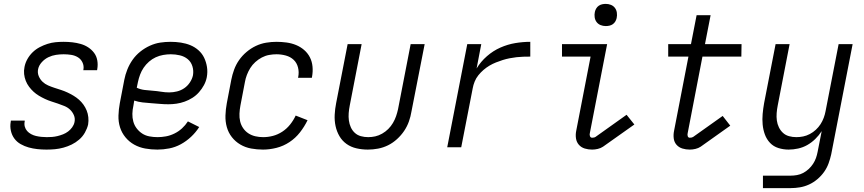

<svg xmlns="http://www.w3.org/2000/svg" viewBox="-20 -757 4440 987"><path d="M219 12Q195 12 172 9.5Q149 7 127.5 1Q106 -5 86.5 -16Q67 -27 54 -44.5Q41 -62 36 -84.5Q31 -107 35 -130L36 -137H107V-133Q104 -119 107.5 -106Q111 -93 119.5 -83.5Q128 -74 140 -67.5Q152 -61 165 -58Q178 -55 192 -53.5Q206 -52 220 -52Q234 -52 247.5 -53Q261 -54 275.5 -57.5Q290 -61 304 -66.5Q318 -72 330 -81Q342 -90 351 -102.5Q360 -115 363 -129Q367 -148 360 -164.5Q353 -181 340.5 -193Q328 -205 311 -212Q294 -219 277.5 -224.5Q261 -230 244 -235.5Q227 -241 211 -248.5Q195 -256 180 -265Q165 -274 152.5 -285.5Q140 -297 129.5 -311Q119 -325 112.5 -341.5Q106 -358 104 -376Q102 -394 106 -413Q110 -434 121 -453.5Q132 -473 148 -488.5Q164 -504 184 -514.5Q204 -525 224.5 -531.5Q245 -538 265.5 -540Q286 -542 307 -542Q330 -542 352 -539.5Q374 -537 395 -531Q416 -525 433.5 -513.5Q451 -502 463.5 -485.5Q476 -469 480 -447Q484 -425 480 -402L479 -396H408L409 -400Q412 -419 404 -436Q396 -453 380.5 -462.5Q365 -472 346 -475Q327 -478 307 -478Q288 -478 268 -475Q248 -472 229 -463Q210 -454 195 -437.5Q180 -421 176 -402Q172 -383 179 -366Q186 -349 198.5 -337Q211 -325 227 -318Q243 -311 260 -305.5Q277 -300 294 -294.5Q311 -289 327 -281.5Q343 -274 358 -265Q373 -256 386 -244.5Q399 -233 409 -219Q419 -205 425.5 -189Q432 -173 434 -154.5Q436 -136 433 -117Q428 -96 416.5 -75.5Q405 -55 387 -39.5Q369 -24 348.5 -14Q328 -4 306 2Q284 8 262.5 10Q241 12 219 12Z M789 12Q757 12 726.5 6.5Q696 1 670 -13.5Q644 -28 625 -51Q606 -74 597 -102.5Q588 -131 589 -163Q590 -195 596 -227L619 -347Q624 -373 634.5 -399.5Q645 -426 661.5 -449.5Q678 -473 701 -491.5Q724 -510 750.5 -522Q777 -534 803.5 -538Q830 -542 857 -542Q884 -542 910 -538Q936 -534 959 -524.5Q982 -515 1000.5 -498.5Q1019 -482 1029.5 -460Q1040 -438 1044 -412.5Q1048 -387 1043 -360Q1039 -339 1028.5 -319.5Q1018 -300 1003 -283Q988 -266 969 -254Q950 -242 929 -234.5Q908 -227 887 -224Q866 -221 846 -221Q823 -221 801.5 -223Q780 -225 757.5 -226.5Q735 -228 713 -230.5Q691 -233 670 -240L666 -215Q661 -193 660.5 -172Q660 -151 665.5 -131.5Q671 -112 683 -96.5Q695 -81 711 -70.5Q727 -60 747.5 -56Q768 -52 790 -52Q811 -52 833 -56Q855 -60 876.5 -70.5Q898 -81 915.5 -97Q933 -113 946 -133L1004 -104Q987 -77 962.5 -54Q938 -31 909.5 -15.5Q881 0 850 6Q819 12 789 12ZM850 -282Q870 -282 890 -287Q910 -292 927 -303.5Q944 -315 956 -333Q968 -351 972 -370Q976 -394 969 -416.5Q962 -439 945 -453Q928 -467 905 -472.5Q882 -478 858 -478Q839 -478 819 -474.5Q799 -471 780.5 -462.5Q762 -454 746 -440Q730 -426 718.5 -409Q707 -392 700 -373Q693 -354 689 -335L683 -306Q702 -297 723.5 -294.5Q745 -292 766 -290.5Q787 -289 808 -285.5Q829 -282 850 -282Z M1332 12Q1301 12 1271 6.5Q1241 1 1215.5 -14Q1190 -29 1172 -52Q1154 -75 1146 -103.5Q1138 -132 1139 -163.5Q1140 -195 1146 -227L1169 -347Q1174 -373 1183.5 -399Q1193 -425 1209 -448Q1225 -471 1247.5 -490Q1270 -509 1295.5 -521Q1321 -533 1348 -537.5Q1375 -542 1401 -542Q1427 -542 1453 -538.5Q1479 -535 1502 -525.5Q1525 -516 1543.5 -500Q1562 -484 1573 -462.5Q1584 -441 1586.5 -415Q1589 -389 1584 -362L1583 -357H1512L1513 -361Q1518 -386 1512 -410Q1506 -434 1489.5 -449.5Q1473 -465 1449.5 -471.5Q1426 -478 1401 -478Q1383 -478 1363.5 -474.5Q1344 -471 1326 -461.5Q1308 -452 1292.5 -438Q1277 -424 1266.5 -407Q1256 -390 1249 -371.5Q1242 -353 1239 -335L1216 -215Q1212 -194 1211 -173Q1210 -152 1214.5 -133Q1219 -114 1230 -98Q1241 -82 1257 -71.5Q1273 -61 1292.5 -56.5Q1312 -52 1333 -52Q1358 -52 1383 -58.5Q1408 -65 1431 -80Q1454 -95 1471.5 -117Q1489 -139 1500 -163L1561 -139Q1545 -106 1522 -76.5Q1499 -47 1468 -26.5Q1437 -6 1401.5 3Q1366 12 1332 12Z M1871 12Q1841 12 1812.5 5.5Q1784 -1 1761.5 -17Q1739 -33 1725 -57Q1711 -81 1705 -109Q1699 -137 1700.5 -167Q1702 -197 1708 -227L1767 -530H1839L1778 -215Q1774 -195 1772.5 -175.5Q1771 -156 1773.5 -137.5Q1776 -119 1783.5 -102.5Q1791 -86 1804 -74Q1817 -62 1835 -57Q1853 -52 1873 -52Q1891 -52 1909 -56Q1927 -60 1944.5 -70Q1962 -80 1976 -94Q1990 -108 2000 -125Q2010 -142 2016 -159.5Q2022 -177 2026 -195L2091 -530H2163L2095 -183Q2091 -158 2082 -132.5Q2073 -107 2057.5 -84Q2042 -61 2020.5 -41.5Q1999 -22 1974.5 -10Q1950 2 1923.5 7Q1897 12 1871 12Z M2279 0 2382 -530H2454L2430 -405Q2451 -440 2483 -468Q2515 -496 2552.5 -512.5Q2590 -529 2629 -535.5Q2668 -542 2706 -542V-466Q2688 -466 2670.5 -465.5Q2653 -465 2635.5 -463Q2618 -461 2600 -457.5Q2582 -454 2564.5 -448.5Q2547 -443 2529.5 -436Q2512 -429 2496 -419.5Q2480 -410 2465.5 -397.5Q2451 -385 2439 -370Q2427 -355 2420 -337.5Q2413 -320 2410 -303L2351 0Z M3024 12Q3004 12 2986 6.5Q2968 1 2956 -12.5Q2944 -26 2941 -45Q2938 -64 2942 -84L3016 -466H2869V-530H3101L3012 -72Q3010 -64 3013 -56.5Q3016 -49 3024 -49Q3028 -49 3033 -50Q3038 -51 3041 -53L3201 -167L3241 -117L3080 -3Q3068 5 3053 8.5Q3038 12 3024 12ZM3094 -623Q3080 -623 3067.5 -628Q3055 -633 3047 -643.5Q3039 -654 3037 -668Q3035 -682 3038 -696Q3040 -705 3045 -713.5Q3050 -722 3058 -727.5Q3066 -733 3075.5 -735Q3085 -737 3094 -737Q3108 -737 3120.5 -732Q3133 -727 3141 -716.5Q3149 -706 3151 -692Q3153 -678 3150 -664Q3148 -655 3143 -646.5Q3138 -638 3130 -632.5Q3122 -627 3112.5 -625Q3103 -623 3094 -623Z M3526 12Q3506 12 3488 6.5Q3470 1 3458 -12.5Q3446 -26 3443.5 -45Q3441 -64 3445 -84L3519 -466H3415V-530H3532L3561 -679H3633L3604 -530H3792L3791 -466H3591L3515 -72Q3513 -64 3515.5 -56.5Q3518 -49 3526 -49Q3531 -49 3535.5 -50Q3540 -51 3543 -53L3695 -161L3734 -111L3582 -3Q3570 5 3555 8.5Q3540 12 3526 12Z M4045 210H3902V146H4044Q4060 146 4077 143Q4094 140 4109 132Q4124 124 4137 112Q4150 100 4159.5 85.5Q4169 71 4174.5 55.5Q4180 40 4183 24L4204 -83Q4190 -61 4171 -42.5Q4152 -24 4130 -11.5Q4108 1 4083 6.5Q4058 12 4034 12Q4007 12 3981.5 4Q3956 -4 3938.5 -22.5Q3921 -41 3912 -65.5Q3903 -90 3900.5 -117Q3898 -144 3900.5 -171.5Q3903 -199 3908 -227L3967 -530H4039L3978 -215Q3974 -195 3972.5 -175.5Q3971 -156 3973.5 -137.5Q3976 -119 3984 -102.5Q3992 -86 4005 -74Q4018 -62 4036 -57Q4054 -52 4074 -52Q4091 -52 4108.5 -55.5Q4126 -59 4143 -68Q4160 -77 4174 -90Q4188 -103 4198 -118.5Q4208 -134 4214.5 -151.5Q4221 -169 4224 -186L4291 -530H4363L4253 36Q4248 59 4239.5 82.5Q4231 106 4216.5 126.5Q4202 147 4182 164Q4162 181 4139 191.5Q4116 202 4092 206Q4068 210 4045 210Z"/></svg>

Font: Lode Term
Style: Italic
Weight: 400
Italic angle: -11°
Monospace: yes
Designer: Belleve Invis
Foundry: Belleve Invis
Version: Version 29.2.0